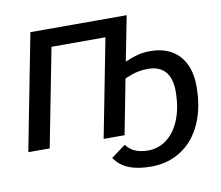

<svg xmlns="http://www.w3.org/2000/svg" viewBox="-93 -800 1292 1121"><g transform="rotate(-10 553.5 -240.0)"><path d="M469.2 0 582.5 -582.5H262.7L149.4 0H22.5L156.2 -688H727.1L674.8 -421.9Q722.7 -441.9 751.5 -449.2Q769.5 -453.6 787.6 -455.6Q805.7 -457.5 825.7 -457.5Q934.6 -457.5 995.6 -392.1Q1056.6 -326.7 1056.6 -208Q1056.6 -82.5 1014.2 12.2Q971.7 106.9 893.6 157.2Q815.4 207.5 715.8 207.5Q637.2 207.5 584 186.3Q530.8 165 499 118.2L584.5 55.2Q604.5 83 636.5 97.4Q668.5 111.8 715.3 111.8Q747.6 111.8 781.5 99.1Q815.4 86.4 844.7 57.1Q870.1 32.7 889.9 -5.1Q909.7 -43 920.7 -92.5Q931.6 -142.1 931.6 -201.2Q931.6 -278.3 896.7 -318.1Q861.8 -357.9 793 -357.9Q761.2 -357.9 731.4 -351.3Q701.7 -344.7 656.2 -325.7L593.3 0Z"/></g></svg>

Font: Arimo SemiBold
Style: Italic
Weight: 600
Italic angle: -12°
Version: Version 1.33